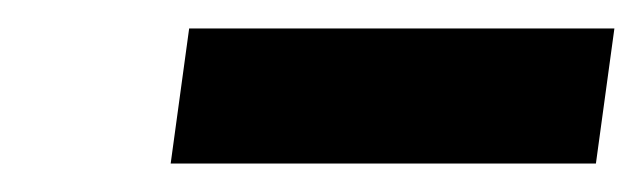

<svg xmlns="http://www.w3.org/2000/svg" viewBox="-20 -713 452 135"><path d="M399 -598H100L113 -693H412Z"/></svg>

Font: Exo 2.0
Style: Bold Italic
Weight: 700
Italic angle: -8°
Designer: Natanael Gama
Version: Version 1.001;PS 001.001;hotconv 1.0.70;makeotf.lib2.5.58329